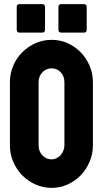

<svg xmlns="http://www.w3.org/2000/svg" viewBox="-20 -900 497 930"><path d="M230 -128Q242 -128 253.5 -133.5Q265 -139 273.5 -148.5Q282 -158 287 -170.5Q292 -183 292 -196V-502Q292 -531 274 -550Q256 -569 230 -569Q204 -569 185.5 -550Q167 -531 167 -502V-196Q167 -167 185.5 -147.5Q204 -128 230 -128ZM230 10Q189 10 152 -6.5Q115 -23 87.5 -51Q60 -79 44 -116.5Q28 -154 28 -196V-502Q28 -544 44 -581.5Q60 -619 88 -647Q116 -675 152.5 -691Q189 -707 230 -707Q271 -707 307 -691Q343 -675 370.5 -647Q398 -619 414 -581.5Q430 -544 430 -502V-196Q430 -154 414 -116.5Q398 -79 371 -51Q344 -23 307.5 -6.5Q271 10 230 10ZM75 -742Q61 -742 61 -756V-866Q61 -880 75 -880H184Q198 -880 198 -866V-756Q198 -742 184 -742ZM277 -742Q263 -742 263 -756V-866Q263 -880 277 -880H386Q400 -880 400 -866V-756Q400 -742 386 -742Z"/></svg>

Font: AL Dynamic
Style: Bold
Weight: 700
Version: Version 1.000; ttfautohint (v1.8.2) -l 8 -r 50 -G 200 -x 14 